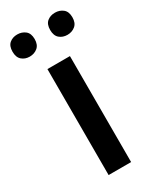

<svg xmlns="http://www.w3.org/2000/svg" viewBox="-205 -794 689 848"><g transform="rotate(-30 139.5 -370.0)"><path d="M196.8 0H82V-540.5H196.8ZM-13.2 -683.6Q-13.2 -712.9 2.9 -726.3Q19 -739.7 42.5 -739.7Q65.9 -739.7 82.8 -726.3Q99.6 -712.9 99.6 -683.6Q99.6 -654.8 82.8 -640.9Q65.9 -627 42.5 -627Q19 -627 2.9 -640.9Q-13.2 -654.8 -13.2 -683.6ZM178.7 -683.6Q178.7 -712.9 194.8 -726.3Q210.9 -739.7 234.9 -739.7Q258.3 -739.7 275.1 -726.3Q292 -712.9 292 -683.6Q292 -654.8 275.1 -640.9Q258.3 -627 234.9 -627Q210.9 -627 194.8 -640.9Q178.7 -654.8 178.7 -683.6Z"/></g></svg>

Font: Open Sans SemiBold
Style: Regular
Weight: 600
Designer: Monotype Design Team
Foundry: Monotype Imaging Inc.
Version: Version 3.003; ttfautohint (v1.8.4)